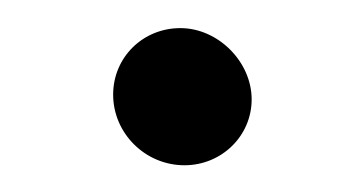

<svg xmlns="http://www.w3.org/2000/svg" viewBox="-20 58 265 140"><path d="M62.5 127C62.5 155.2 85.9 178.5 114.5 178.5C141.6 178.5 163.5 157.1 163.5 130.5C163.5 103 139 78.5 111.5 78.5C84.2 78.5 62.5 99.8 62.5 127Z"/></svg>

Font: Smoothie
Style: Light
Weight: 400
Foundry: Cannot Into Space Fonts
Version: Version 0.8